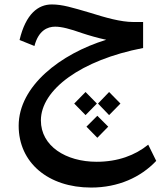

<svg xmlns="http://www.w3.org/2000/svg" viewBox="-20 -515 728 864"><path d="M390 329C512 329 613 283 683 209L647 136C588 184 510 213 415 213C276 213 164 142 164 27C164 -111 344 -245 624 -299V-416H580C523 -416 454 -436 384 -458C305 -481 261 -495 213 -495C152 -495 96 -453 68 -335L135 -308C153 -378 194 -395 228 -395C258 -395 295 -385 349 -366C379 -356 420 -344 458 -336C253 -273 64 -128 64 51C64 217 197 329 390 329ZM314 -49 365 3 416 -49 365 -101ZM369 55 418 105 467 55 418 6ZM421 -49 471 3 522 -49 471 -101Z"/></svg>

Font: Wafeq Medium
Style: Regular
Weight: 500
Designer: Rasmus Andersson & Azza Alameddine
Foundry: Google & TypeTogether
Version: Version 3.000;January 28, 2025;FontCreator 15.0.0.3014 64-bi